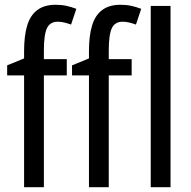

<svg xmlns="http://www.w3.org/2000/svg" viewBox="-20 -785 802 805"><path d="M260 -469H164V0H81V-469H10V-511L81 -540V-571Q81 -635 94 -678Q107 -721 136.5 -743Q166 -765 213 -765Q238 -765 258.5 -760.5Q279 -756 300 -748L278 -682Q264 -687 250 -690.5Q236 -694 222 -694Q190 -694 177 -667Q164 -640 164 -573V-537H260ZM532 -469H436V0H353V-469H282V-511L353 -540V-571Q353 -635 366 -678Q379 -721 408.5 -743Q438 -765 485 -765Q510 -765 530.5 -760.5Q551 -756 572 -748L550 -682Q536 -687 522 -690.5Q508 -694 494 -694Q462 -694 449 -667Q436 -640 436 -573V-537H532ZM695 0H612V-760H695Z"/></svg>

Font: Noto Sans Display Condensed
Style: Regular
Weight: 400
Width: 3
Designer: Monotype Design Team
Foundry: Monotype Imaging Inc.
Version: Version 2.003